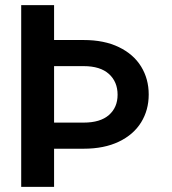

<svg xmlns="http://www.w3.org/2000/svg" viewBox="-20 -727 670 747"><path d="M190.4 -707V-571.3H305.7Q385.3 -571.3 442.4 -543.7Q499.5 -516.1 529.1 -468Q558.6 -419.9 558.6 -359.4Q558.6 -298.8 529.1 -251Q499.5 -203.1 442.4 -175.8Q385.3 -148.4 305.7 -148.4H190.4V0H62.5V-707ZM305.7 -250Q370.1 -250 403.8 -279.5Q437.5 -309.1 437.5 -358.4Q437.5 -408.7 403.8 -439.2Q370.1 -469.7 305.7 -469.7H190.4V-250Z"/></svg>

Font: Pretendard SemiBold
Style: Regular
Weight: 600
Designer: Base glyphs from Inter by Rasmus Andersson; Hangeul glyphs from Noto Sans CJK(Source Han Sans) by Jang Soo-young and Kan
Foundry: Kil Hyung-jin
Version: Version 1.309